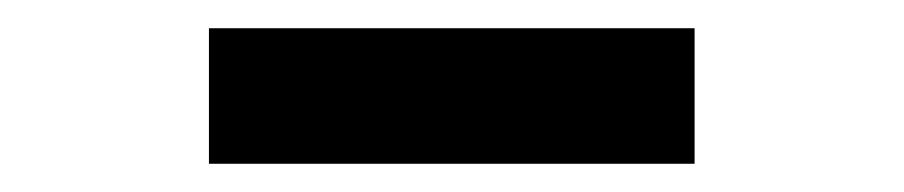

<svg xmlns="http://www.w3.org/2000/svg" viewBox="-20 -777 640 136"><path d="M472 -661V-757H128V-661Z"/></svg>

Font: Tekne LDO
Style: Bold
Weight: 700
Monospace: yes
Designer: Alessio Laiso, Mario Rullo, Paolo Rosset
Foundry: Alessio Laiso
Version: Version 1.000;hotconv 1.0.109;makeotfexe 2.5.65596